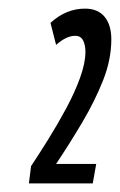

<svg xmlns="http://www.w3.org/2000/svg" viewBox="-20 -793 278 445"><path d="M47 -368 52 -408Q70 -435 91.5 -469.5Q113 -504 133 -541Q153 -578 165.5 -612.5Q178 -647 178 -673Q178 -689 172.5 -699.5Q167 -710 154 -710Q134 -710 110 -689L97 -740Q133 -773 177 -773Q207 -773 222.5 -754Q238 -735 238 -702Q238 -655 219 -607Q200 -559 171 -510Q142 -461 110 -413H203L195 -368Z"/></svg>

Font: Georama Extra Condensed Medium
Style: Italic
Weight: 500
Width: 2
Italic angle: -9°
Designer: Jean-Baptiste Levee
Foundry: Production Type
Version: Version 1.000